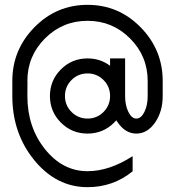

<svg xmlns="http://www.w3.org/2000/svg" viewBox="-20 -649 728 798"><path d="M343.8 -156.2Q382.8 -156.2 410.2 -183.6Q437.5 -210.9 437.5 -250Q437.5 -289.1 410.2 -316.4Q382.8 -343.8 343.8 -343.8Q304.7 -343.8 277.3 -316.4Q250 -289.1 250 -250Q250 -210.9 277.3 -183.6Q304.7 -156.2 343.8 -156.2ZM343.8 62.5Q434.6 62.5 531.2 0V63Q450.2 128.9 343.8 128.9Q214.4 128.9 122.8 17.1Q31.2 -94.7 31.2 -250V-312.5Q31.2 -441.9 122.8 -535.4Q214.4 -628.9 343.8 -628.9Q473.1 -628.9 564.7 -535.4Q656.2 -441.9 656.2 -312.5V-250Q656.2 -185.1 624.3 -139.4Q592.3 -93.8 546.9 -93.8Q501.5 -93.8 469.7 -139.6L463.4 -148.9L454.6 -139.6Q408.7 -93.8 343.8 -93.8Q278.8 -93.8 233.2 -139.4Q187.5 -185.1 187.5 -250Q187.5 -314.9 233.2 -360.6Q278.8 -406.2 343.8 -406.2Q397 -406.2 437.5 -375.5V-406.2H500V-250Q500 -210.9 513.7 -183.6Q527.3 -156.2 546.9 -156.2Q566.4 -156.2 580.1 -183.6Q593.8 -210.9 593.8 -250V-312.5Q593.8 -416 520.5 -489.3Q447.3 -562.5 343.8 -562.5Q240.2 -562.5 167 -489.3Q93.8 -416 93.8 -312.5H94.2L93.8 -250Q93.8 -120.6 167 -29.1Q240.2 62.5 343.8 62.5Z"/></svg>

Font: Juliett
Style: Regular
Weight: 400
Designer: GGBotNet
Foundry: GGBotNet
Version: 0.60